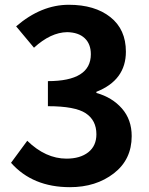

<svg xmlns="http://www.w3.org/2000/svg" viewBox="-20 -774 629 808"><path d="M274.4 13.7Q117.2 13.7 26.4 -88.9L94.7 -181.6Q171.9 -106.4 259.8 -106.4Q317.4 -106.4 351.6 -133.3Q385.7 -160.2 385.7 -209Q385.7 -267.6 340.8 -297.4Q295.9 -327.1 181.6 -327.1V-432.6Q362.3 -432.6 362.3 -545.9Q362.3 -588.9 336.4 -613.3Q310.5 -637.7 262.7 -638.7Q193.4 -637.7 123 -573.2L47.9 -663.1Q153.3 -753.9 269.5 -753.9Q378.9 -753.9 444.3 -702.1Q509.8 -650.4 509.8 -556.6Q509.8 -436.5 385.7 -387.7V-382.8Q452.1 -364.3 493.2 -317.4Q534.2 -270.5 534.2 -201.2Q534.2 -102.5 459 -44.4Q383.8 13.7 274.4 13.7Z"/></svg>

Font: Gen Shin Gothic Bold
Style: Bold
Weight: 700
Designer: [Source Han Sans]
Ryoko NISHIZUKA  (kana & ideographs); Paul D. Hunt (Latin, Greek & Cyrillic); Wenlong ZHANG  (bopomofo
Version: Version 1.002.20150607